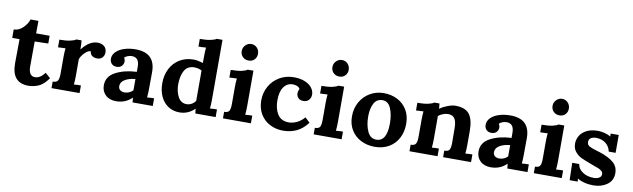

<svg xmlns="http://www.w3.org/2000/svg" viewBox="-43 -1192 5617 1705"><g transform="rotate(10 2766.0 -339.5)"><path d="M341 -455V-385L219 -382L218 -158Q218 -70 276 -70Q322 -70 364 -125L410 -84Q365 -21 319.5 -3Q274 15 231 15Q81 15 81 -160L83 -379H17V-455Q62 -455 99 -491Q136 -527 149 -568H220L219 -455Z M855 -394Q855 -369 838.5 -349.5Q822 -330 790 -330Q765 -330 746.5 -342Q728 -354 725 -383Q699 -383 670 -353Q641 -323 632 -295V-146Q632 -103 628 -66Q658 -69 691 -69V0H438V-59Q474 -59 484.5 -78.5Q495 -98 495 -140V-293Q495 -334 499 -370L432 -367V-436Q492 -436 529.5 -444.5Q567 -453 580 -464H627Q631 -438 631 -385H633Q699 -469 772 -469Q808 -469 831.5 -450Q855 -431 855 -394Z M1293 -295 1292 -146Q1292 -103 1288 -66Q1320 -69 1351 -69V0H1169Q1167 -12 1165 -42H1164Q1106 15 1022 15Q961 15 926 -19Q891 -53 891 -106Q891 -186 969.5 -227.5Q1048 -269 1159 -274V-321Q1159 -404 1092 -404Q1073 -404 1055 -397Q1037 -390 1025 -378Q1036 -365 1036 -344Q1036 -322 1020 -304.5Q1004 -287 974 -287Q945 -287 928.5 -304.5Q912 -322 912 -349Q912 -384 939 -411.5Q966 -439 1012.5 -454Q1059 -469 1115 -469Q1293 -469 1293 -295ZM1027 -123Q1027 -99 1043 -87Q1059 -75 1082 -75Q1126 -75 1158 -107V-209Q1101 -204 1064 -181.5Q1027 -159 1027 -123Z M1855 -66Q1887 -69 1918 -69V0H1735L1730 -42H1729Q1672 15 1593 15Q1536 15 1492 -13.5Q1448 -42 1423.5 -94Q1399 -146 1399 -215Q1399 -288 1429 -346Q1459 -404 1513 -436.5Q1567 -469 1638 -469Q1675 -469 1723 -453V-513Q1723 -556 1727 -593Q1696 -590 1659 -590V-659Q1719 -659 1757 -667.5Q1795 -676 1807 -686H1859V-146Q1859 -103 1855 -66ZM1540 -229Q1540 -164 1566 -116Q1592 -68 1643 -68Q1667 -68 1688.5 -80Q1710 -92 1723 -112V-385Q1713 -392 1694 -397Q1675 -402 1655 -402Q1593 -401 1566.5 -352Q1540 -303 1540 -229Z M2191 -618Q2191 -587 2171 -566Q2151 -545 2119 -545Q2086 -545 2065 -566Q2044 -587 2044 -618Q2044 -649 2066 -671.5Q2088 -694 2118 -694Q2149 -694 2170 -672Q2191 -650 2191 -618ZM2173 -66Q2203 -69 2236 -69V0H1984V-59Q2020 -59 2030 -78Q2040 -97 2040 -140V-291Q2040 -334 2044 -370L1977 -367V-436Q2037 -436 2075 -444.5Q2113 -453 2125 -464H2177V-146Q2177 -103 2173 -66Z M2727 -345Q2727 -316 2709 -296Q2691 -276 2660 -276Q2628 -276 2612.5 -294Q2597 -312 2597 -335Q2597 -344 2600 -355Q2603 -366 2608 -375Q2599 -392 2580.5 -398.5Q2562 -405 2543 -405Q2493 -405 2462.5 -363Q2432 -321 2432 -244Q2432 -168 2462.5 -118.5Q2493 -69 2559 -66Q2599 -65 2638 -84Q2677 -103 2704 -136L2748 -95Q2700 -33 2645 -9Q2590 15 2528 15Q2462 15 2408 -13Q2354 -41 2322.5 -93.5Q2291 -146 2291 -217Q2291 -286 2323 -343.5Q2355 -401 2412.5 -435Q2470 -469 2542 -469Q2600 -469 2642 -451.5Q2684 -434 2705.5 -405.5Q2727 -377 2727 -345Z M3009 -618Q3009 -587 2989 -566Q2969 -545 2937 -545Q2904 -545 2883 -566Q2862 -587 2862 -618Q2862 -649 2884 -671.5Q2906 -694 2936 -694Q2967 -694 2988 -672Q3009 -650 3009 -618ZM2991 -66Q3021 -69 3054 -69V0H2802V-59Q2838 -59 2848 -78Q2858 -97 2858 -140V-291Q2858 -334 2862 -370L2795 -367V-436Q2855 -436 2893 -444.5Q2931 -453 2943 -464H2995V-146Q2995 -103 2991 -66Z M3595 -235Q3595 -160 3564.5 -103.5Q3534 -47 3479.5 -16Q3425 15 3355 15Q3285 15 3229 -13.5Q3173 -42 3141 -94.5Q3109 -147 3109 -217Q3109 -291 3142 -348Q3175 -405 3230.5 -437Q3286 -469 3352 -469Q3421 -469 3476.5 -440.5Q3532 -412 3563.5 -359Q3595 -306 3595 -235ZM3251 -242Q3251 -163 3277 -106.5Q3303 -50 3357 -50Q3452 -50 3452 -213Q3452 -291 3428 -348Q3404 -405 3352 -405Q3299 -405 3275 -358Q3251 -311 3251 -242Z M4162 -268V-146Q4162 -103 4158 -66Q4190 -69 4221 -69V0H3969V-59Q4006 -59 4016 -78Q4026 -97 4026 -140L4025 -269Q4025 -329 4007 -357Q3989 -385 3947 -385Q3925 -385 3900.5 -375.5Q3876 -366 3860 -352V-146Q3860 -103 3856 -66Q3886 -69 3919 -69V0H3666V-59Q3702 -59 3712.5 -78.5Q3723 -98 3723 -140V-293Q3723 -334 3727 -370L3660 -367V-436Q3720 -436 3757.5 -444.5Q3795 -453 3808 -464H3855Q3855 -462 3859 -418H3861Q3889 -439 3929.5 -454Q3970 -469 3999 -469Q4087 -469 4124.5 -421.5Q4162 -374 4162 -268Z M4672 -295 4671 -146Q4671 -103 4667 -66Q4699 -69 4730 -69V0H4548Q4546 -12 4544 -42H4543Q4485 15 4401 15Q4340 15 4305 -19Q4270 -53 4270 -106Q4270 -186 4348.5 -227.5Q4427 -269 4538 -274V-321Q4538 -404 4471 -404Q4452 -404 4434 -397Q4416 -390 4404 -378Q4415 -365 4415 -344Q4415 -322 4399 -304.5Q4383 -287 4353 -287Q4324 -287 4307.5 -304.5Q4291 -322 4291 -349Q4291 -384 4318 -411.5Q4345 -439 4391.5 -454Q4438 -469 4494 -469Q4672 -469 4672 -295ZM4406 -123Q4406 -99 4422 -87Q4438 -75 4461 -75Q4505 -75 4537 -107V-209Q4480 -204 4443 -181.5Q4406 -159 4406 -123Z M4994 -618Q4994 -587 4974 -566Q4954 -545 4922 -545Q4889 -545 4868 -566Q4847 -587 4847 -618Q4847 -649 4869 -671.5Q4891 -694 4921 -694Q4952 -694 4973 -672Q4994 -650 4994 -618ZM4976 -66Q5006 -69 5039 -69V0H4787V-59Q4823 -59 4833 -78Q4843 -97 4843 -140V-291Q4843 -334 4847 -370L4780 -367V-436Q4840 -436 4878 -444.5Q4916 -453 4928 -464H4980V-146Q4980 -103 4976 -66Z M5398 -438H5399L5398 -465H5471V-304H5409Q5400 -350 5364.5 -377.5Q5329 -405 5277 -405Q5250 -405 5231.5 -393.5Q5213 -382 5213 -357Q5213 -331 5235.5 -318.5Q5258 -306 5311 -291L5331 -285Q5413 -258 5456.5 -221.5Q5500 -185 5500 -125Q5500 -58 5448.5 -21.5Q5397 15 5325 15Q5283 15 5244 5Q5205 -5 5182 -21H5181L5184 6H5111L5107 -150H5170Q5175 -108 5216.5 -79.5Q5258 -51 5319 -51Q5346 -51 5366 -62.5Q5386 -74 5386 -96Q5386 -113 5373.5 -124Q5361 -135 5343 -142.5Q5325 -150 5274 -168Q5214 -190 5182.5 -205Q5151 -220 5126.5 -249Q5102 -278 5102 -323Q5102 -360 5121.5 -393.5Q5141 -427 5182 -448Q5223 -469 5283 -469Q5311 -469 5343.5 -461Q5376 -453 5398 -438Z"/></g></svg>

Font: Sumana
Style: Bold
Weight: 700
Designer: Cyreal, Alexei Vanyashin (Devanagari), Olga Karpushina (Latin)
Foundry: Cyreal
Version: Version 1.015;PS 001.015;hotconv 1.0.70;makeotf.lib2.5.58329